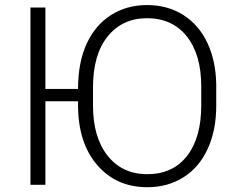

<svg xmlns="http://www.w3.org/2000/svg" viewBox="-20 -741 950 770"><path d="M847.2 -316.9Q847.2 -218.8 813.2 -144.5Q779.3 -70.3 716.3 -30.3Q653.3 9.8 570.8 9.8Q446.3 9.8 369.6 -79.3Q293 -168.5 293 -319.8V-335H162.1V0H102.1V-710.9H162.1V-384.3H293Q293 -490.7 327.4 -565.4Q361.8 -640.1 424.8 -680.4Q487.8 -720.7 569.8 -720.7Q651.9 -720.7 714.6 -681.2Q777.3 -641.6 811.5 -569.3Q845.7 -497.1 847.2 -401.9ZM787.1 -394Q787.1 -522.5 729 -595.2Q670.9 -668 569.8 -668Q470.7 -668 411.9 -595Q353 -522 353 -391.1V-316.9Q353 -190.4 411.6 -116.5Q470.2 -42.5 570.8 -42.5Q672.9 -42.5 730 -115.5Q787.1 -188.5 787.1 -318.8Z"/></svg>

Font: Roboto-Light
Style: Regular
Weight: 300
Designer: Google
Version: Version 2.137; 2017